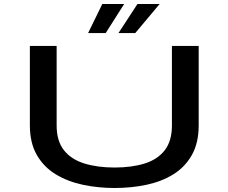

<svg xmlns="http://www.w3.org/2000/svg" viewBox="-20 -930 1140 961"><path d="M553.5 11Q471.5 11 395.5 -5Q319.5 -21 259.5 -57.2Q199.5 -93.5 164.5 -154Q129.5 -214.5 129.5 -303.5V-700H263.5V-302Q263.5 -224.5 300 -178.2Q336.5 -132 402 -111.8Q467.5 -91.5 553.5 -91.5Q640 -91.5 704.5 -111.8Q769 -132 804.8 -178.2Q840.5 -224.5 840.5 -302V-700H974.5V-303.5Q974.5 -214.5 940.2 -154Q906 -93.5 847.2 -57.2Q788.5 -21 712.8 -5Q637 11 553.5 11ZM573 -764.5 668 -910H779L657 -764.5ZM421 -764.5 492 -910H601.5L509 -764.5Z"/></svg>

Font: Trispace Expanded Medium
Style: Regular
Weight: 500
Width: 7
Designer: Tyler Finck
Foundry: Etcetera Type Company
Version: Version 1.210; ttfautohint (v1.8.3)